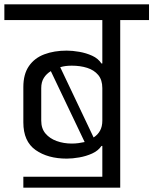

<svg xmlns="http://www.w3.org/2000/svg" viewBox="-56 -860 703 880"><path d="M495 0H413V-191H409Q394 -169 366.5 -156.5Q339 -144 307.5 -138.5Q276 -133 250 -133Q163 -133 107 -172.5Q51 -212 51 -299V-461Q51 -520 76.5 -557Q102 -594 147 -611Q192 -628 250 -628Q276 -628 307.5 -622.5Q339 -617 366.5 -604.5Q394 -592 409 -569H413V-768H-36V-840H627V-768H495ZM133 -307Q133 -271 152.5 -248Q172 -225 204 -213.5Q236 -202 273 -202Q289 -202 303.5 -204Q318 -206 332 -209L177 -534Q157 -522 145 -503Q133 -484 133 -456ZM373 -230Q392 -242 402.5 -261Q413 -280 413 -307V-456Q413 -494 394 -516.5Q375 -539 343.5 -549Q312 -559 273 -559Q259 -559 246 -557.5Q233 -556 220 -552ZM51 -50H471V0H51Z"/></svg>

Font: Matangi Medium
Style: Regular
Weight: 500
Designer: Prashant Pant
Foundry: The Graphic Ant
Version: Version 3.002